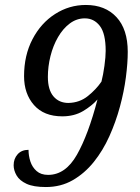

<svg xmlns="http://www.w3.org/2000/svg" viewBox="-20 -744 563 774"><path d="M165 10Q115 10 87 -3Q59 -16 47 -36.5Q35 -57 35 -78Q35 -104 51 -122Q67 -140 95 -140Q95 -116 102.5 -93Q110 -70 127.5 -54.5Q145 -39 174 -39Q244 -39 290 -120Q336 -201 373 -343Q350 -317 314.5 -296Q279 -275 231 -275Q157 -275 117 -320.5Q77 -366 77 -437Q77 -521 111 -586Q145 -651 202 -687.5Q259 -724 326 -724Q404 -724 449.5 -675Q495 -626 495 -535Q495 -490 487.5 -432.5Q480 -375 463.5 -314Q447 -253 421 -195Q395 -137 358 -91Q321 -45 273 -17.5Q225 10 165 10ZM256 -329Q301 -330 334.5 -357Q368 -384 389 -415Q396 -442 401 -478.5Q406 -515 406 -539Q406 -609 382.5 -639.5Q359 -670 322 -670Q289 -670 261.5 -649.5Q234 -629 214 -594.5Q194 -560 183.5 -518Q173 -476 173 -434Q173 -382 195.5 -355.5Q218 -329 256 -329Z"/></svg>

Font: Noto Serif SemiCondensed
Style: Italic
Weight: 400
Width: 4
Italic angle: -12°
Designer: Monotype Design Team
Foundry: Monotype Imaging Inc.
Version: Version 2.013